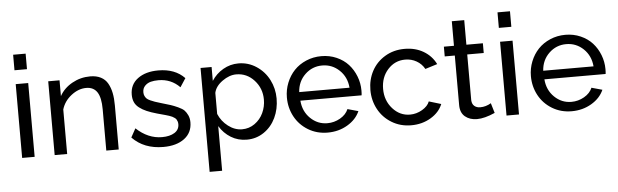

<svg xmlns="http://www.w3.org/2000/svg" viewBox="-55 -935 4356 1353"><g transform="rotate(-5 2123.5 -258.5)"><path d="M70.8 -620.1V-730H159.2V-620.1ZM70.8 0V-522H159.2V0Z M753.9 0H666V-292Q666 -374.5 640.6 -413.3Q615.2 -452.1 563 -452.1Q508.3 -452.1 457.5 -412.8Q406.7 -373.5 389.2 -314.9V0H300.8V-522H380.9V-410.2Q411.6 -465.3 470.5 -498Q529.3 -530.8 598.1 -530.8Q642.1 -530.8 673.3 -514.6Q704.6 -498.5 721.7 -468Q738.8 -437.5 746.3 -399.7Q753.9 -361.8 753.9 -312Z M1069.8 9.8Q932.6 9.8 849.6 -76.2L883.8 -138.2Q967.3 -60.1 1065.9 -60.1Q1121.1 -60.1 1154.5 -81.1Q1188 -102.1 1188 -141.1Q1188 -151.9 1185.1 -160.4Q1182.1 -168.9 1178.2 -175.3Q1174.3 -181.6 1165.5 -187.5Q1156.7 -193.4 1149.9 -197Q1143.1 -200.7 1128.7 -205.3Q1114.3 -210 1104.7 -212.6Q1095.2 -215.3 1075.9 -220.5Q1056.6 -225.6 1044.9 -229Q1002 -241.2 973.1 -253.7Q944.3 -266.1 921.9 -283.2Q899.4 -300.3 889.2 -323Q878.9 -345.7 878.9 -376Q878.9 -448.7 934.3 -489.7Q989.7 -530.8 1079.6 -530.8Q1197.8 -530.8 1265.6 -460L1225.6 -398.9Q1164.1 -461.9 1074.7 -461.9Q1044.4 -461.9 1020.5 -455.8Q996.6 -449.7 979.2 -431.9Q961.9 -414.1 961.9 -386.2Q961.9 -371.6 967.3 -360.1Q972.7 -348.6 980.5 -341.1Q988.3 -333.5 1005.4 -325.7Q1022.5 -317.9 1037.1 -313Q1051.8 -308.1 1079.6 -299.8Q1125 -286.6 1146.2 -279.8Q1167.5 -272.9 1197.5 -259.3Q1227.5 -245.6 1240.5 -232.2Q1253.4 -218.8 1263.7 -197Q1273.9 -175.3 1273.9 -147Q1273.9 -73.7 1218.3 -32Q1162.6 9.8 1069.8 9.8Z M1466.8 -103V212.9H1378.4V-522H1456.5V-423.8Q1487.8 -472.7 1538.1 -501.7Q1588.4 -530.8 1646.5 -530.8Q1715.8 -530.8 1773.2 -492.9Q1830.6 -455.1 1862.1 -393.6Q1893.6 -332 1893.6 -261.2Q1893.6 -187 1864.3 -125.2Q1835 -63.5 1781 -26.9Q1727.1 9.8 1659.7 9.8Q1597.7 9.8 1547.6 -21Q1497.6 -51.8 1466.8 -103ZM1803.7 -261.2Q1803.7 -340.8 1751.7 -397.9Q1699.7 -455.1 1624.5 -455.1Q1575.7 -455.1 1526.1 -419.7Q1476.6 -384.3 1466.8 -337.9V-189Q1488.8 -136.2 1534.9 -101.1Q1581.1 -65.9 1632.8 -65.9Q1682.6 -65.9 1722.4 -94.2Q1762.2 -122.6 1783 -167Q1803.7 -211.4 1803.7 -261.2Z M2231.9 9.8Q2155.3 9.8 2094 -27.3Q2032.7 -64.5 1999.5 -126.2Q1966.3 -188 1966.3 -261.2Q1966.3 -315.9 1986.1 -365.2Q2005.9 -414.6 2040.5 -451.2Q2075.2 -487.8 2125.5 -509.3Q2175.8 -530.8 2233.4 -530.8Q2291 -530.8 2340.6 -509Q2390.1 -487.3 2423.3 -450.7Q2456.5 -414.1 2475.3 -365.7Q2494.1 -317.4 2494.1 -265.1Q2494.1 -242.7 2492.2 -231H2059.1Q2064.9 -154.8 2115.7 -105.5Q2166.5 -56.2 2235.4 -56.2Q2283.7 -56.2 2325.9 -80.3Q2368.2 -104.5 2384.3 -143.1L2460 -122.1Q2434.1 -63.5 2371.8 -26.9Q2309.6 9.8 2231.9 9.8ZM2056.2 -292H2412.1Q2405.8 -367.7 2354.7 -416.3Q2303.7 -464.8 2233.4 -464.8Q2163.1 -464.8 2112.1 -416Q2061 -367.2 2056.2 -292Z M2822.8 9.8Q2746.1 9.8 2684.8 -27.6Q2623.5 -64.9 2590.3 -127Q2557.1 -189 2557.1 -262.2Q2557.1 -335.9 2589.6 -396.7Q2622.1 -457.5 2683.1 -494.1Q2744.1 -530.8 2821.8 -530.8Q2897.9 -530.8 2955.3 -496.8Q3012.7 -462.9 3042 -403.8L2956.1 -377Q2936 -413.6 2899.7 -434.3Q2863.3 -455.1 2819.8 -455.1Q2746.6 -455.1 2696.8 -399.9Q2647 -344.7 2647 -262.2Q2647 -180.2 2698 -123Q2749 -65.9 2820.8 -65.9Q2866.2 -65.9 2907 -89.8Q2947.8 -113.8 2960 -147L3045.9 -121.1Q3022.5 -63 2961.4 -26.6Q2900.4 9.8 2822.8 9.8Z M3415.5 -25.9Q3341.8 6.8 3288.6 6.8Q3237.3 6.8 3204.1 -20.8Q3170.9 -48.3 3170.9 -102.1V-453.1H3099.6V-522H3170.9V-695.8H3258.8V-522H3375.5V-453.1H3258.8V-128.9Q3260.3 -101.6 3276.6 -87.9Q3293 -74.2 3317.9 -74.2Q3357.9 -74.2 3394.5 -96.2Z M3497.1 -620.1V-730H3585.4V-620.1ZM3497.1 0V-522H3585.4V0Z M3958 9.8Q3881.3 9.8 3820.1 -27.3Q3758.8 -64.5 3725.6 -126.2Q3692.4 -188 3692.4 -261.2Q3692.4 -315.9 3712.2 -365.2Q3731.9 -414.6 3766.6 -451.2Q3801.3 -487.8 3851.6 -509.3Q3901.9 -530.8 3959.5 -530.8Q4017.1 -530.8 4066.7 -509Q4116.2 -487.3 4149.4 -450.7Q4182.6 -414.1 4201.4 -365.7Q4220.2 -317.4 4220.2 -265.1Q4220.2 -242.7 4218.3 -231H3785.2Q3791 -154.8 3841.8 -105.5Q3892.6 -56.2 3961.4 -56.2Q4009.8 -56.2 4052 -80.3Q4094.2 -104.5 4110.4 -143.1L4186 -122.1Q4160.2 -63.5 4097.9 -26.9Q4035.6 9.8 3958 9.8ZM3782.2 -292H4138.2Q4131.8 -367.7 4080.8 -416.3Q4029.8 -464.8 3959.5 -464.8Q3889.2 -464.8 3838.1 -416Q3787.1 -367.2 3782.2 -292Z"/></g></svg>

Font: Rawline Medium
Style: Regular
Weight: 500
Designer: Matt McInerney, Pablo Impallari, Rodrigo Fuenzalida
Foundry: Matt McInerney, Pablo Impallari, Rodrigo Fuenzalida
Version: Version 4.020;PS 004.020;hotconv 1.0.88;makeotf.lib2.5.64775